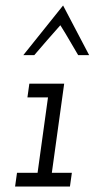

<svg xmlns="http://www.w3.org/2000/svg" viewBox="-20 -680 345 700"><path d="M42 -50 35 0H235L242 -50H169L214 -375H87L80 -325H155L117 -50ZM210 -660Q174 -615 137.5 -569.5Q101 -524 65 -479H105Q128 -506 152 -533.5Q176 -561 200 -588Q219 -558 233 -533.5Q247 -509 265 -479H305Q281 -524 257.5 -569.5Q234 -615 210 -660Z"/></svg>

Font: Josefin Slab Thin Medium
Style: Italic
Weight: 500
Italic angle: -12°
Version: Version 2.000